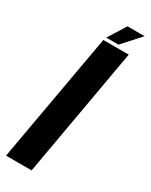

<svg xmlns="http://www.w3.org/2000/svg" viewBox="-247 -827 684 871"><g transform="rotate(30 95.0 -392.0)"><path d="M-42 0 78 -675H211L92 0ZM84 -691 142 -783.5H231.5L148 -691Z"/></g></svg>

Font: Anybody UltraCondensed Regular
Style: Bold Italic
Weight: 700
Width: 1
Italic angle: -10°
Designer: Tyler Finck
Foundry: Etcetera Type Company
Version: Version 1.010; ttfautohint (v1.8.3) -l 8 -r 50 -G 200 -x 14 